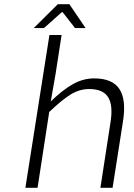

<svg xmlns="http://www.w3.org/2000/svg" viewBox="-20 -896 640 916"><path d="M141.1 -762.2 255.9 -876H311L388.2 -762.2H337.9L278.8 -837.9H274.9L189.9 -762.2ZM101.1 0 215.8 -729H273.9L245.1 -543L222.2 -412.1Q277.3 -465.8 326.7 -493.9Q376 -522 429.2 -522Q516.1 -522 549.6 -471.4Q583 -420.9 566.9 -317.9L517.1 0H459L506.8 -310.1Q520.5 -392.1 496.3 -431.6Q472.2 -471.2 405.8 -471.2Q360.4 -471.2 318.8 -446.3Q277.3 -421.4 214.8 -361.8L159.2 0Z"/></svg>

Font: Office Code Pro Light Italic
Style: Regular
Weight: 300
Italic angle: -9°
Designer: Nathan Rutzky & Paul D. Hunt
Foundry: Adobe Systems Incorporated
Version: Version 1.004;PS 001.004;hotconv 1.0.70;makeotf.lib2.5.58329